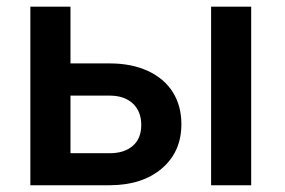

<svg xmlns="http://www.w3.org/2000/svg" viewBox="-20 -548 844 568"><path d="M188.5 -360.4H304.7Q369.6 -360.4 418 -337.9Q466.3 -315.4 491.5 -274.9Q516.6 -234.4 516.6 -180.7Q516.6 -99.1 459 -49.8Q401.4 -0.5 305.7 0H69.8V-528.3H188.5ZM723.1 0H604.5V-528.3H723.1ZM188.5 -265.1V-94.7H304.2Q347.7 -94.7 372.8 -116.5Q397.9 -138.2 397.9 -178.2Q397.9 -218.3 373.3 -241.5Q348.6 -264.6 306.6 -265.1Z"/></svg>

Font: Roboto-o Medium
Style: Regular
Weight: 500
Designer: Google
Version: Version 2.134; 2016; ttfautohint (v1.6)